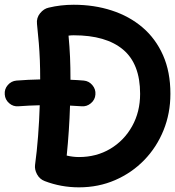

<svg xmlns="http://www.w3.org/2000/svg" viewBox="-31 -743 748 820"><path d="M-10.7 -339.8Q-12.7 -362.3 2.2 -379.6Q17.1 -397 39.6 -398.9Q89.8 -402.8 140.6 -403.8Q140.6 -449.2 139.2 -485.6Q137.7 -522 134.8 -558.6Q131.8 -595.2 127 -640.6Q124 -666.5 140.1 -686.3Q156.2 -706.1 177.2 -710.4Q228 -722.7 283.7 -722.7Q371.1 -722.7 446.3 -698.2Q521.5 -673.8 577.6 -626Q633.8 -578.1 665.3 -507.1Q696.8 -436 696.8 -342.3Q696.8 -259.3 667.5 -186.8Q638.2 -114.3 585.2 -59.6Q532.2 -4.9 460.9 26.1Q389.6 57.1 306.2 57.1Q229.5 57.1 159.7 30.3Q138.2 22 127.2 1.5Q116.2 -19 118.7 -38.6Q126.5 -95.7 131.6 -161.4Q136.7 -227.1 138.7 -293.5Q92.8 -292.5 47.9 -289.1Q25.4 -287.1 8.1 -302.2Q-9.3 -317.4 -10.7 -339.8ZM261.7 -590.8Q266.1 -543.5 268.1 -499.8Q270 -456.1 270 -402.3Q298.8 -401.4 326.7 -398.9Q348.6 -397 363.5 -379.4Q378.4 -361.8 376.5 -339.4Q375 -316.9 357.2 -302Q339.4 -287.1 317.4 -289.1Q293.5 -291 268.1 -292Q264.6 -183.1 253.9 -78.6Q280.8 -72.3 306.2 -72.3Q380.9 -72.3 439.9 -107.4Q499 -142.6 533.2 -203.9Q567.4 -265.1 567.4 -342.3Q567.4 -470.2 494.6 -531.2Q421.9 -592.3 283.7 -592.3Q272.9 -592.3 261.7 -590.8Z"/></svg>

Font: Mikhak Bold
Style: Regular
Weight: 700
Designer: Amin Abedi
Version: Version 3.3